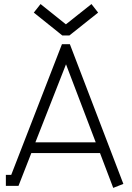

<svg xmlns="http://www.w3.org/2000/svg" viewBox="-20 -913 647 943"><path d="M303.2 -793.9H304.2L429.2 -893.1L461.9 -851.1L320.8 -738.8H286.1L146 -851.1L179.2 -893.1ZM35.2 -54.2 284.2 -695.8H323.2L585.9 -9.8L536.1 9.8L471.2 -161.1H133.8L70.8 0H8.8V-54.2ZM304.2 -597.2 153.8 -213.9H450.2Z"/></svg>

Font: Rawengulk
Style: Demibold
Weight: 600
Version: Version 0.92